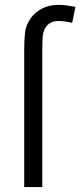

<svg xmlns="http://www.w3.org/2000/svg" viewBox="-20 -758 326 778"><path d="M78.1 -558.1Q78.1 -596.7 81.5 -626.7Q85 -656.7 105 -685.1Q121.6 -708 149.9 -723.1Q178.2 -738.3 217.3 -738.3Q234.4 -738.3 251.7 -735.8Q269 -733.4 285.6 -730L272.5 -665.5Q260.3 -668.5 245.1 -670.7Q230 -672.9 217.3 -672.9Q183.1 -672.9 166.5 -649.4Q155.3 -633.3 153.3 -612.3Q151.4 -591.3 151.4 -558.1V0H78.1Z"/></svg>

Font: Gidole
Style: Regular
Weight: 400
Version: Version 2.100; ttfautohint (v1.8.4.7-5d5b)